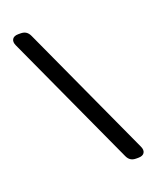

<svg xmlns="http://www.w3.org/2000/svg" viewBox="-140 -833 747 916"><g transform="rotate(-20 233.5 -375.0)"><path d="M431.6 -45.9Q440.9 -25.9 432.9 -12.9Q424.8 0 402.3 0H391.1Q374.5 0 363.5 -7.1Q352.5 -14.2 345.7 -29.3L36.1 -704.1Q26.9 -724.1 34.9 -737.1Q43 -750 65.4 -750H76.7Q93.3 -750 104.2 -742.9Q115.2 -735.8 122.1 -720.7Z"/></g></svg>

Font: Gyrochrome
Style: Regular
Weight: 400
Designer: David Moles
Foundry: David Moles
Version: Version 1.005;Glyphs 3.2.3 (3260)